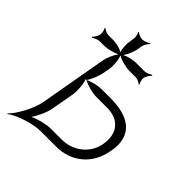

<svg xmlns="http://www.w3.org/2000/svg" viewBox="-194 -644 773 773"><g transform="rotate(45 192.5 -258.0)"><path d="M13 -415 16 -412C22 -417 38 -424 48 -424H73C91 -424 120 -431 138 -440C126 -424 114 -396 111 -378L60 -90C53 -48 16 21 -10 44L-8 46C19 24 92 0 134 0H224C309 0 376 -54 391 -142C395 -162 426 -293 240 -293H190C170 -293 139 -286 120 -276C133 -293 144 -323 148 -343L153 -369C157 -390 155 -424 147 -443C164 -432 197 -424 219 -424H253C263 -424 277 -417 281 -412L284 -415C280 -420 275 -435 277 -445C279 -455 289 -470 295 -475L292 -478C286 -473 270 -466 260 -466H212C196 -466 169 -460 154 -452C164 -466 175 -492 178 -508L181 -528C183 -538 193 -554 199 -560L197 -562C190 -557 173 -550 163 -550C153 -550 138 -557 133 -562L131 -560C135 -554 139 -538 137 -528L134 -508C131 -492 132 -466 138 -452C125 -460 100 -466 84 -466H55C45 -466 31 -473 27 -478L24 -475C28 -470 32 -455 30 -445C28 -435 19 -420 13 -415ZM68 -14C84 -36 101 -74 105 -99L122 -194C126 -216 124 -251 117 -273L120 -276C140 -265 173 -256 196 -256H258C322 -256 363 -215 350 -142C339 -78 283 -36 219 -36H157C132 -36 92 -26 68 -14ZM115 -278C116 -277 118 -277 120 -276C119 -276 117 -274 116 -274C115 -275 116 -277 115 -278Z"/></g></svg>

Font: Armata Saber
Style: RgIta
Weight: 400
Designer: Jasper
Foundry: Cannot Into Space Fonts
Version: Version 0.970